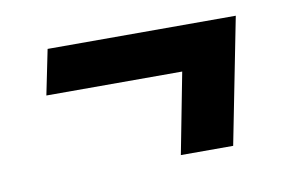

<svg xmlns="http://www.w3.org/2000/svg" viewBox="-43 -443 636 412"><g transform="rotate(-10 275.0 -237.0)"><path d="M322 -100 356 -276H60L80 -374H490L436 -100Z"/></g></svg>

Font: Lode
Style: Bold Italic
Weight: 700
Italic angle: -11°
Monospace: yes
Designer: Belleve Invis
Foundry: Belleve Invis
Version: Version 29.2.0; ttfautohint (v1.8.3)